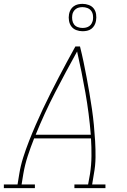

<svg xmlns="http://www.w3.org/2000/svg" viewBox="-38 -976 658 996"><path d="M-18 0V-19H53L62 -74Q69 -117 82.5 -159.5Q96 -202 112.5 -244Q129 -286 147 -327.5Q165 -369 184.5 -410.5Q204 -452 224.5 -492.5Q245 -533 266 -573.5Q287 -614 309 -654.5Q331 -695 353 -735H377Q387 -695 395.5 -654.5Q404 -614 411.5 -573.5Q419 -533 426 -492.5Q433 -452 439 -410.5Q445 -369 449 -327.5Q453 -286 455.5 -244Q458 -202 457.5 -159Q457 -116 449 -74L440 -19H509V0H348V-19H419L429 -74Q436 -120 436.5 -166.5Q437 -213 434 -258H139Q121 -213 106 -167Q91 -121 83 -74L74 -19H143V0ZM433 -277Q424 -388 405 -495.5Q386 -603 362 -709Q303 -603 247.5 -495.5Q192 -388 147 -277ZM390 -814Q373 -814 357.5 -820Q342 -826 332.5 -838.5Q323 -851 320 -868Q317 -885 320 -902Q322 -914 328 -925Q334 -936 344.5 -943.5Q355 -951 367 -953.5Q379 -956 390 -956Q407 -956 423 -950Q439 -944 448.5 -931.5Q458 -919 460.5 -902Q463 -885 460 -868Q458 -856 452 -845Q446 -834 436 -826.5Q426 -819 414 -816.5Q402 -814 390 -814ZM390 -831Q399 -831 408 -833Q417 -835 425 -840.5Q433 -846 437.5 -854.5Q442 -863 444 -872Q446 -885 444 -898Q442 -911 434.5 -920.5Q427 -930 415 -934.5Q403 -939 390 -939Q381 -939 372 -937Q363 -935 355.5 -929.5Q348 -924 343 -915.5Q338 -907 337 -898Q335 -885 337 -872Q339 -859 346 -849.5Q353 -840 365 -835.5Q377 -831 390 -831Z"/></svg>

Font: Iosevka Curly Slab ThEx
Style: Italic
Weight: 100
Width: 7
Italic angle: -9°
Monospace: yes
Designer: Belleve Invis
Foundry: Belleve Invis
Version: Version 11.1.0; ttfautohint (v1.8.3)